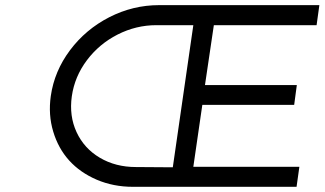

<svg xmlns="http://www.w3.org/2000/svg" viewBox="-20 -720 1251 740"><path d="M175.8 -350.1Q189.5 -445.8 249.8 -526.4Q310.1 -606.9 401.1 -653.6Q492.2 -700.2 592.8 -700.2H1210.9L1200.2 -623H804.2L770 -392.1H1124L1113.8 -315.9H759.8L725.1 -77.1H1133.8L1123 0H492.2Q417 0 353 -27.3Q289.1 -54.7 246.8 -101.3Q204.6 -147.9 185.1 -212.9Q165.5 -277.8 175.8 -350.1ZM503.9 -76.2 646 -75.2 725.1 -623H583Q504.4 -623 433.3 -586.9Q362.3 -550.8 314.9 -487.8Q267.6 -424.8 256.8 -349.1Q246.1 -273.4 275.1 -210.7Q304.2 -147.9 364.7 -112.1Q425.3 -76.2 503.9 -76.2Z"/></svg>

Font: Trueno Light
Style: Italic
Weight: 300
Designer: Julieta Ulanovsky
Foundry: Julieta Ulanovsky
Version: Version 3.001b | FøM Fix